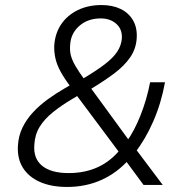

<svg xmlns="http://www.w3.org/2000/svg" viewBox="-20 -733 724 761"><path d="M246 8Q183 8 138 -12Q93 -32 70.5 -68.5Q48 -105 51 -155Q53 -194 69 -227Q85 -260 111 -288Q137 -316 169.5 -339.5Q202 -363 235 -382L271 -403L260 -389Q235 -422 220 -449.5Q205 -477 199.5 -502.5Q194 -528 195 -552Q198 -600 222 -636Q246 -672 287.5 -692.5Q329 -713 382 -713Q426 -713 458 -697.5Q490 -682 507 -653Q524 -624 522 -584Q520 -541 496.5 -506.5Q473 -472 431.5 -441Q390 -410 333 -376L332 -395L494 -173L482 -172Q512 -213 537 -276Q562 -339 575 -407H634Q619 -324 587.5 -252Q556 -180 515 -128L513 -149L625 0H549L473 -103H493Q446 -49 383.5 -20.5Q321 8 246 8ZM252 -47Q318 -47 370 -71.5Q422 -96 461 -146L457 -123L277 -364L302 -362L267 -341Q223 -315 189.5 -288Q156 -261 137 -230Q118 -199 116 -158Q112 -104 147.5 -75.5Q183 -47 252 -47ZM379 -660Q328 -660 294 -630Q260 -600 258 -554Q256 -532 261 -513Q266 -494 279 -471.5Q292 -449 316 -416H300Q358 -450 393 -476.5Q428 -503 444.5 -528Q461 -553 463 -581Q465 -617 441 -638.5Q417 -660 379 -660Z"/></svg>

Font: Nunito Sans 10pt Light
Style: Italic
Weight: 300
Italic angle: -9°
Designer: Vernon Adams
Foundry: Vernon Adams
Version: Version 3.101;gftools[0.9.27]